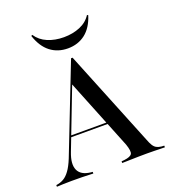

<svg xmlns="http://www.w3.org/2000/svg" viewBox="-148 -860 858 963"><g transform="rotate(-20 281.5 -379.0)"><path d="M116.1 -140.3Q93.5 -82.3 108.5 -48.8Q123.4 -15.3 175 -9.7L184.7 -8.9V0Q155.6 -1.6 124.6 -2Q93.5 -2.4 69.4 -2.4Q43.5 -2.4 24.6 -1.6Q5.6 -0.8 -9.7 0V-8.9L0 -10.5Q22.6 -15.3 39.1 -27.8Q55.6 -40.3 71 -64.9Q86.3 -89.5 102.4 -133.1L277.4 -581.5H285.5L492.7 -69.4Q500.8 -47.6 508.5 -35.5Q516.1 -23.4 526.6 -17.7Q537.1 -12.1 552.4 -10.5L566.9 -9.7V-0.8Q555.6 -0.8 541.5 -1.2Q527.4 -1.6 510.9 -2Q494.4 -2.4 475 -2.4H466.9H466.1Q446 -2.4 427 -2Q408.1 -1.6 391.5 -1.2Q375 -0.8 361.7 -0.4Q348.4 0 338.7 0V-8.9L354.8 -10.5Q387.1 -14.5 394.8 -27.4Q402.4 -40.3 388.7 -79.8L235.5 -461.3L246.8 -479.8ZM136.3 -208.9 140.3 -217.7H379.8L383.1 -208.9ZM280.6 -633.1Q226.6 -633.1 187.5 -663.3Q148.4 -693.5 128.2 -754.8L134.7 -758.1Q156.5 -725 194.8 -708.9Q233.1 -692.7 280.6 -692.7Q328.2 -692.7 366.9 -708.9Q405.6 -725 426.6 -758.1L432.3 -754.8Q412.9 -693.5 373.8 -663.3Q334.7 -633.1 280.6 -633.1Z"/></g></svg>

Font: Playfair 144pt SemiCondensed Medium
Style: Regular
Weight: 500
Width: 4
Designer: Claus Eggers Sørensen
Foundry: Claus Eggers Sørensen
Version: Version 2.203